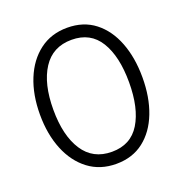

<svg xmlns="http://www.w3.org/2000/svg" viewBox="-115 -711 781 822"><g transform="rotate(-20 275.5 -300.0)"><path d="M42 -300Q42 -390 70.5 -460Q99 -530 152 -570Q205 -610 278 -610Q352 -610 403.5 -570Q455 -530 482 -460Q509 -390 509 -300Q509 -210 482 -140Q455 -70 403.5 -30Q352 10 278 10Q205 10 152 -30Q99 -70 70.5 -140Q42 -210 42 -300ZM103 -300Q103 -182 147.5 -113.5Q192 -45 278 -45Q364 -45 406 -113.5Q448 -182 448 -300Q448 -418 406 -486.5Q364 -555 278 -555Q192 -555 147.5 -486.5Q103 -418 103 -300Z"/></g></svg>

Font: Epunda Sans Light
Style: Regular
Weight: 300
Designer: Simon Atzbach
Foundry: typofactur
Version: Version 2.204; ttfautohint (v1.8.4.7-5d5b)